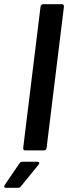

<svg xmlns="http://www.w3.org/2000/svg" viewBox="-91 -720 326 919"><path d="M30 0H119C126 0 132 -5 132 -12L215 -688C216 -695 212 -700 205 -700H116C109 -700 104 -695 103 -688L20 -12C19 -5 23 0 30 0ZM-61 179H-5C0 179 4 178 9 172L93 69C100 61 97 54 87 54H18C12 54 6 56 2 62L-68 165C-74 174 -70 179 -61 179Z"/></svg>

Font: Barlow Condensed SemiBold
Style: Italic
Weight: 600
Width: 3
Italic angle: -7°
Designer: Jeremy Tribby
Foundry: Tribby Type
Version: Version 1.422;hotconv 1.0.109;makeotfexe 2.5.65596